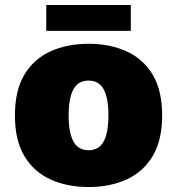

<svg xmlns="http://www.w3.org/2000/svg" viewBox="-20 -740 712 772"><path d="M40 -276Q40 -376 78 -439.5Q116 -503 183 -533.5Q250 -564 336 -564Q422 -564 489 -533.5Q556 -503 594 -439.5Q632 -376 632 -276Q632 -176 594 -112.5Q556 -49 489 -18.5Q422 12 336 12Q250 12 183 -18.5Q116 -49 78 -112.5Q40 -176 40 -276ZM256 -276Q256 -207 275 -171.5Q294 -136 336 -136Q378 -136 397 -171.5Q416 -207 416 -276Q416 -345 397 -380.5Q378 -416 336 -416Q294 -416 275 -380.5Q256 -345 256 -276ZM166 -720H506V-616H166Z"/></svg>

Font: Kufam Black
Style: Regular
Weight: 900
Designer: Wael Morcos, Artur Schmal
Foundry: Original Type
Version: Version 1.301; ttfautohint (v1.8.3)